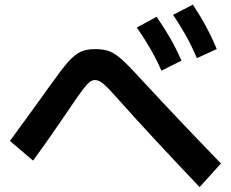

<svg xmlns="http://www.w3.org/2000/svg" viewBox="-20 -803 978 813"><path d="M559.3 -686.5 643 -732Q675.3 -685.8 700.6 -641.6Q725.8 -597.4 748.7 -546.3L663.6 -503.6Q642.7 -551.5 617.4 -595.2Q592.2 -638.9 559.3 -686.5ZM712.9 -740.1 796.5 -783.5Q828.2 -735.8 852.4 -690.7Q876.7 -645.7 897.8 -595.2L813.7 -556.7Q792.7 -606.5 768.2 -650.5Q743.7 -694.5 712.9 -740.1ZM493 -368.8Q456.7 -409.8 437.7 -429.4Q418.7 -448.9 406.2 -456.4Q393.7 -464 381.7 -464Q370.2 -464 359.4 -455.5Q348.6 -447 331.2 -424.2Q313.8 -401.4 281.3 -353.8Q276 -345 269.7 -336.2Q232.3 -281.8 197.9 -232.1Q163.5 -182.4 120 -122.9L21.9 -206.3Q98.6 -309.9 194.4 -444Q240.5 -509.1 267.8 -540.1Q295.2 -571 320.4 -583.1Q345.6 -595.1 381.7 -595.1Q417.9 -595.1 442.5 -586.1Q467.1 -577 496.4 -550.8Q525.6 -524.6 577.9 -467Q725.9 -306.6 915.6 -110.7L825.2 -10.8Q623.3 -222.9 493 -368.8Z"/></svg>

Font: Pretendard JP Variable
Style: Regular
Weight: 400
Designer: Base glyphs from Inter by Rasmus Andersson; Hangul glyphs from Noto Sans CJK(Source Han Sans) by Jang Soo-young and Kang
Foundry: Kil Hyung-jin
Version: Version 1.307;Glyphs 3.2 (3192)